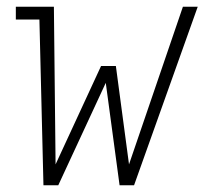

<svg xmlns="http://www.w3.org/2000/svg" viewBox="-20 -550 640 570"><path d="M109 0 97 -492H27V-530H140L145 -62L280 -354H324L363 -62L523 -530H567L378 0H335L294 -304L153 0Z"/></svg>

Font: Iosevka Slab XLtEx
Style: Italic
Weight: 200
Width: 7
Italic angle: -9°
Monospace: yes
Designer: Belleve Invis
Foundry: Belleve Invis
Version: Version 11.1.0; ttfautohint (v1.8.3)